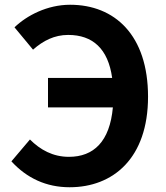

<svg xmlns="http://www.w3.org/2000/svg" viewBox="-20 -774 697 808"><path d="M119 -565C162 -603 209 -627 267 -627C370 -627 435 -569 452 -446H182V-322H455C442 -178 374 -114 270 -114C202 -114 149 -144 106 -187L28 -95C93 -24 175 14 273 14C456 14 603 -108 603 -367C603 -626 463 -754 275 -754C179 -754 93 -709 41 -659Z"/></svg>

Font: Noto Sans Mono CJK JP Bold
Style: Regular
Weight: 700
Designer: Ryoko NISHIZUKA (kana & ideographs); Paul D. Hunt (Latin, Greek & Cyrillic); Wenlong ZHANG (bopomofo); Sandoll Communica
Foundry: Adobe Systems Incorporated
Version: Version 1.004;PS 1.004;hotconv 1.0.82;makeotf.lib2.5.63406